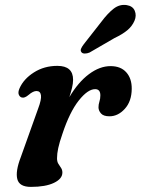

<svg xmlns="http://www.w3.org/2000/svg" viewBox="-20 -739 565 771"><path d="M67.5 -347.5Q59.5 -349.5 55.5 -359Q51.5 -368.5 58.5 -384.5Q75 -422 116.2 -448.2Q157.5 -474.5 210.5 -474.5Q273.5 -474.5 273.5 -418.5Q273.5 -404 269.2 -386.2Q265 -368.5 258.5 -349Q294 -409 337.2 -441.2Q380.5 -473.5 424 -473.5Q465 -473.5 487.2 -448.5Q509.5 -423.5 509 -382Q508.5 -332 481.2 -302Q454 -272 419.5 -272Q395.5 -272 385.5 -283.5Q375.5 -295 375.5 -308Q375.5 -319.5 379.2 -331Q383 -342.5 383 -356Q383 -381 362 -381Q332.5 -381 296.2 -335.2Q260 -289.5 231 -202.5Q218.5 -166.5 213.8 -144.2Q209 -122 209 -103.5Q209 -90 214.2 -81.5Q219.5 -73 225 -65Q230.5 -57 230.5 -46Q230.5 -21 196.8 -4.8Q163 11.5 104 11.5Q57.5 11.5 49.5 -19.8Q41.5 -51 63.5 -108L133 -302.5Q147 -339.5 144.5 -356.5Q142 -373.5 126.5 -373.5Q113 -373.5 95 -358Q78.5 -344 67.5 -347.5ZM387 -651.5Q412 -685 436.2 -704Q460.5 -723 489 -718.5Q513.5 -714.5 521.2 -695.5Q529 -676.5 520 -655.5Q510.5 -633.5 491.2 -617.5Q472 -601.5 439.5 -586L339.5 -528Q330 -524 320.5 -524Q311 -524 307 -529.5Q302 -536 305.8 -544.2Q309.5 -552.5 316.5 -561.5Z"/></svg>

Font: Fraunces 9pt Soft SemiBold
Style: Italic
Weight: 600
Italic angle: -16°
Version: Version 1.000;[b76b70a41]